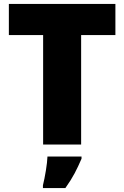

<svg xmlns="http://www.w3.org/2000/svg" viewBox="-20 -734 631 975"><path d="M392 0H199V-556H25V-714H566V-556H392ZM394 72Q377 112 359 146Q341 180 312 221H198V207Q206 175 213 132Q220 89 221 61H394Z"/></svg>

Font: Noto Sans Arabic Blk
Style: Regular
Weight: 900
Designer: Monotype Design Team, Nadine Chahine, Nizar Qandah and Khaled Hosny
Foundry: Monotype Imaging Inc.
Version: Version 2.012; ttfautohint (v1.8.4.7-5d5b)